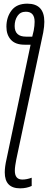

<svg xmlns="http://www.w3.org/2000/svg" viewBox="-20 -788 262 1048"><path d="M90 240Q125 240 153 227V182Q126 192 102 192Q61 192 61 144Q61 130 63.5 114Q66 98 69 82L216 -611Q222 -644 222 -669Q222 -768 129 -768Q71 -768 43 -731Q15 -694 15 -642Q15 -598 39.5 -571Q64 -544 114 -544H147L16 79Q6 122 6 153Q6 240 90 240ZM122 -588Q60 -588 60 -646Q60 -678 75.5 -701Q91 -724 121 -724Q169 -724 169 -669Q169 -648 164 -621L156 -588Z"/></svg>

Font: Noto Sans Display SemiCondensed Light
Style: Italic
Weight: 300
Width: 4
Italic angle: -12°
Designer: Monotype Design Team
Foundry: Monotype Imaging Inc.
Version: Version 1.900